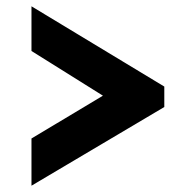

<svg xmlns="http://www.w3.org/2000/svg" viewBox="-20 -563 590 610"><path d="M502 -223 80 27V-123L307 -259L80 -401V-543L502 -288Z"/></svg>

Font: PTCRaleway
Style: Bold Italic
Weight: 700
Italic angle: -12°
Designer: Matt McInerney, Pablo Impallari, Rodrigo Fuenzalida
Foundry: Matt McInerney, Pablo Impallari, Rodrigo Fuenzalida
Version: Version 3.000g; ttfautohint (v1.5) -l 8 -r 28 -G 28 -x 14 -D